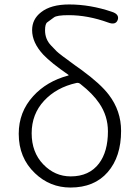

<svg xmlns="http://www.w3.org/2000/svg" viewBox="-20 -828 620 861"><path d="M296 13Q204 13 137 -51Q64 -120 64 -228Q64 -326 129 -397Q189 -463 285 -489Q290 -490 286 -493Q209 -546 174 -583Q124 -637 124 -693Q124 -742 164 -773Q208 -808 290 -808Q385 -808 482 -775Q516 -764 508 -739Q499 -714 465 -727Q374 -760 288 -760Q235 -760 222 -750Q207 -739 192 -728Q182 -721 182 -692Q182 -652 209 -624Q221 -611 234 -598Q246 -586 318 -534L346 -514Q431 -452 468 -403Q523 -331 523 -241Q523 -125 463 -56Q403 13 296 13ZM297 -37Q380 -37 424 -95Q464 -148 464 -239Q464 -308 425 -365Q396 -408 341 -451Q333 -458 323 -456Q233 -436 177.5 -376Q122 -316 122 -230.5Q122 -145 174 -91Q226 -37 297 -37Z"/></svg>

Font: Resource Han Rounded JP Light
Style: Regular
Weight: 300
Designer: Cyano Hao (round all glyphs); Ryoko NISHIZUKA 西塚涼子 (kana, bopomofo & ideographs); Paul D. Hunt (Latin, Greek & Cyrillic)
Foundry: Cyano Hao
Version: 0.990